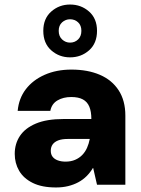

<svg xmlns="http://www.w3.org/2000/svg" viewBox="-20 -815 624 847"><path d="M227 12Q165 12 124.5 -8Q84 -28 64.5 -61.5Q45 -95 45 -136Q45 -181 68 -215.5Q91 -250 138.5 -270Q186 -290 261 -290H383Q383 -323 374 -344.5Q365 -366 345.5 -376.5Q326 -387 294 -387Q259 -387 233.5 -372Q208 -357 202 -326H58Q63 -381 94 -421.5Q125 -462 177 -485Q229 -508 295 -508Q367 -508 420.5 -485Q474 -462 503.5 -416.5Q533 -371 533 -305V0H408L391 -74H390Q378 -54 362 -38Q346 -22 325.5 -11Q305 0 280.5 6Q256 12 227 12ZM269 -102Q293 -102 311.5 -110Q330 -118 343 -131.5Q356 -145 364 -163Q372 -181 376 -202H279Q253 -202 236.5 -195.5Q220 -189 212 -177.5Q204 -166 204 -150Q204 -134 212 -123.5Q220 -113 235 -107.5Q250 -102 269 -102ZM289 -562Q241 -562 206 -593Q171 -624 171 -679Q171 -733 206 -764Q241 -795 289 -795Q338 -795 373 -764Q408 -733 408 -679Q408 -624 373 -593Q338 -562 289 -562ZM289 -627Q310 -627 324.5 -641Q339 -655 339 -679Q339 -703 324.5 -716.5Q310 -730 289 -730Q269 -730 254 -716.5Q239 -703 239 -679Q239 -655 254 -641Q269 -627 289 -627Z"/></svg>

Font: DM Sans 28pt Black
Style: Regular
Weight: 900
Version: Version 4.004;gftools[0.9.30]